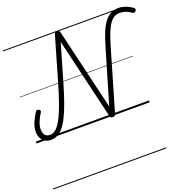

<svg xmlns="http://www.w3.org/2000/svg" viewBox="-242 -1238 1904 1961"><g transform="rotate(-20 710.0 -257.5)"><path d="M153 17Q115 17 88 -0.5Q61 -18 47 -47.5Q33 -77 33 -113Q33 -160 53.5 -209.5Q74 -259 106 -308Q113 -318 120.5 -319.5Q128 -321 140 -315Q152 -309 154 -301.5Q156 -294 150 -283Q123 -241 106 -199Q89 -157 89 -118Q89 -95 96.5 -76Q104 -57 120 -46Q136 -35 159 -35Q185 -35 209.5 -49.5Q234 -64 258 -97Q282 -130 307 -184Q332 -238 359.5 -316.5Q387 -395 418 -502L558 -984Q561 -995 569 -999.5Q577 -1004 589 -1004Q603 -1004 610 -999Q617 -994 619 -982L827 -101L1000 -687Q1025 -774 1051 -836Q1077 -898 1107.5 -937.5Q1138 -977 1174.5 -996Q1211 -1015 1257 -1015Q1284 -1015 1310.5 -1008Q1337 -1001 1362 -989Q1387 -977 1408 -961Q1418 -953 1419.5 -944.5Q1421 -936 1413 -925Q1406 -915 1397.5 -914Q1389 -913 1378 -919Q1349 -940 1317.5 -951.5Q1286 -963 1253 -963Q1219 -963 1191.5 -946.5Q1164 -930 1140.5 -895.5Q1117 -861 1096 -807Q1075 -753 1052 -676L856 -6Q853 4 845 9Q837 14 824 14Q815 14 809 11.5Q803 9 799.5 3Q796 -3 794 -14L587 -890L471 -492Q437 -374 406 -288Q375 -202 345 -143Q315 -84 284.5 -49Q254 -14 221.5 1.5Q189 17 153 17ZM0 490H1230V500H0ZM0 -20H1230V0H0ZM0 -505H1230V-500H0ZM0 -1010H1230V-1000H0Z"/></g></svg>

Font: Playwrite TZ Guides
Style: Regular
Weight: 400
Designer: Veronika Burian, José Scaglione
Foundry: TypeTogether
Version: Version 1.003